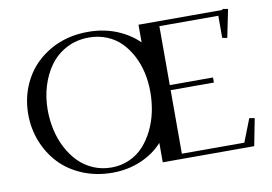

<svg xmlns="http://www.w3.org/2000/svg" viewBox="-76 -834 1368 965"><g transform="rotate(-10 607.5 -351.5)"><path d="M58.1 -354Q58.1 -452.1 103 -533.2Q147.9 -614.3 232.4 -662.6Q316.9 -710.9 424.8 -710.9Q504.4 -710.9 570.6 -684.1Q636.7 -657.2 682.1 -611.8V-702.1H1109.9L1111.8 -707L1139.2 -702.1L1109.9 -559.1L1085 -564V-676.8H784.2V-376H1004.9V-350.1H784.2V-25.9H1103L1148.9 -143.1L1175.8 -138.2L1148.9 0H682.1V-99.1Q637.7 -49.3 570.6 -20.8Q503.4 7.8 424.8 7.8Q342.8 7.8 273.2 -21.2Q203.6 -50.3 157 -99.6Q110.4 -148.9 84.2 -214.8Q58.1 -280.8 58.1 -354ZM158.2 -358.9Q158.2 -307.1 169.2 -257.6Q180.2 -208 202.6 -164.8Q225.1 -121.6 256.6 -89.1Q288.1 -56.6 331.3 -37.8Q374.5 -19 424.8 -19Q474.1 -19 516.6 -38.1Q559.1 -57.1 589.1 -90.1Q619.1 -123 640.4 -166.5Q661.6 -210 671.9 -259Q682.1 -308.1 682.1 -359.9Q682.1 -409.7 671.9 -456.5Q661.6 -503.4 640.4 -544.4Q619.1 -585.4 589.1 -616.2Q559.1 -647 516.6 -664.6Q474.1 -682.1 424.8 -682.1Q361.8 -682.1 310.5 -655.3Q259.3 -628.4 226.3 -583.3Q193.4 -538.1 175.8 -480.5Q158.2 -422.9 158.2 -358.9Z"/></g></svg>

Font: Dehuti
Style: Bold
Weight: 700
Version: Version 1.2